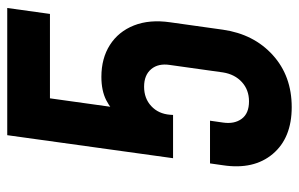

<svg xmlns="http://www.w3.org/2000/svg" viewBox="-164 -626 806 517"><g transform="rotate(-90 238.5 -367.0)"><path d="M209 16Q126 16 83 -35Q40 -86 52.5 -169L57.5 -204H172.5L167.5 -169Q163 -138.5 177.5 -118.8Q192 -99 224.5 -99Q255.5 -99 276.5 -118.2Q297.5 -137.5 302.5 -169L322.5 -311.5Q327.5 -343 311.5 -362.2Q295.5 -381.5 264 -381.5Q232.5 -381.5 211.8 -362.2Q191 -343 188.5 -311.5L188 -303.5H71.5L133.5 -750H476L460 -635H180.5L240 -687L202.5 -418.5L185 -447.5Q202 -470.5 227.8 -483.5Q253.5 -496.5 290.5 -496.5Q340.5 -496.5 376.5 -473.5Q412.5 -450.5 429 -408.8Q445.5 -367 437.5 -311.5L417.5 -169Q405.5 -86 349.2 -35Q293 16 209 16Z"/></g></svg>

Font: Mohave Light SemiBold
Style: Italic
Weight: 600
Italic angle: -8°
Version: Version 2.003